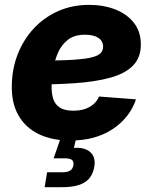

<svg xmlns="http://www.w3.org/2000/svg" viewBox="-20 -568 630 792"><path d="M270 11.7Q193.8 11.7 138.7 -15.4Q83.5 -42.5 54.9 -94.2Q26.4 -146 28.8 -219.2Q30.3 -287.1 54 -346.4Q77.6 -405.8 119.6 -450.9Q161.6 -496.1 219.5 -522Q277.3 -547.9 347.7 -547.9Q407.7 -547.9 456.1 -528.8Q504.4 -509.8 532.7 -473.4Q561 -437 561 -384.8Q561 -330.6 528.8 -297.6Q496.6 -264.6 435.1 -247.6Q373.5 -230.5 285.6 -224.6Q197.8 -218.8 86.9 -218.8L103 -317.4Q198.2 -317.4 257.8 -320.1Q317.4 -322.8 349.4 -329.3Q381.3 -335.9 393.3 -347.2Q405.3 -358.4 405.3 -375.5Q405.3 -398.9 385.5 -411.9Q365.7 -424.8 330.1 -424.8Q286.1 -424.8 259 -403.1Q231.9 -381.3 218 -347.9Q204.1 -314.5 198.7 -278.8Q193.4 -243.2 192.9 -215.3Q191.9 -185.5 199 -161.9Q206.1 -138.2 226.1 -124.8Q246.1 -111.3 283.2 -111.3Q322.3 -111.3 349.9 -127Q377.4 -142.6 388.2 -169.9L541 -158.2Q515.1 -82 444.3 -35.2Q373.5 11.7 270 11.7ZM164.1 204.1 174.3 142.6H236.8Q258.3 142.6 269.3 135.7Q280.3 128.9 282.7 113.8Q285.2 98.6 276.9 91.8Q268.6 85 246.6 85H201.2L237.8 -20.5H298.3L294.9 0L284.7 42Q330.6 39.1 353 60.1Q375.5 81.1 369.1 118.7Q361.8 163.6 329.8 183.8Q297.9 204.1 236.8 204.1Z"/></svg>

Font: Inter 18pt ExtraBold
Style: Italic
Weight: 800
Italic angle: -9.3988°
Designer: Rasmus Andersson
Foundry: rsms
Version: Version 4.001;git-66647c0bb